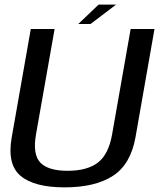

<svg xmlns="http://www.w3.org/2000/svg" viewBox="-20 -799 684 823"><path d="M257.1 4.1Q387.9 4.1 464 -45.2Q540.1 -94.5 560.8 -210.7L642.2 -674.7H540L460.6 -223.4Q445.5 -137.3 399.6 -102.1Q353.8 -66.9 269.7 -66.9Q186.2 -66.9 152.7 -102.2Q119.3 -137.6 134.4 -223.4L214.1 -674.7H112L30.3 -210.7Q9.6 -94.5 68.2 -45.2Q126.7 4.1 257.1 4.1ZM315.5 -696H368L477.6 -779.3H402.6Z"/></svg>

Font: Anybody Thin
Style: Italic
Weight: 100
Italic angle: -10°
Designer: Tyler Finck
Foundry: Etcetera Type Company
Version: Version 1.114;gftools[0.9.25]